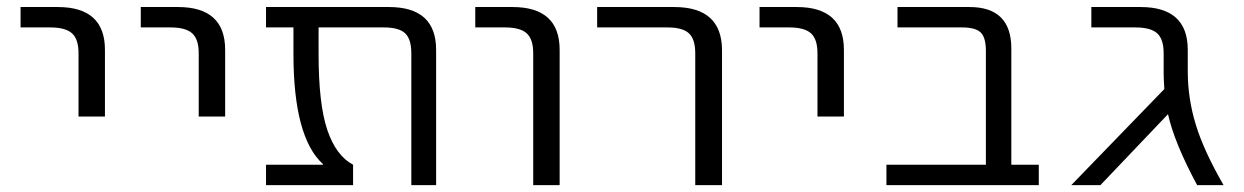

<svg xmlns="http://www.w3.org/2000/svg" viewBox="-20 -540 3628 560"><path d="M40 -460V-519.5H148.4Q286.1 -519.5 286.1 -394.5V-200.2H209V-384.8Q209 -425.8 189.9 -442.9Q170.9 -460 127 -460Z M390.6 -460V-519.5H499Q636.7 -519.5 636.7 -394.5V-200.2H559.6V-384.8Q559.6 -425.8 540.5 -442.9Q521.5 -460 477.5 -460Z M1252 0H1179.7V-384.8Q1179.7 -425.8 1161.6 -442.9Q1143.6 -460 1099.6 -460H909.2V-382.8Q909.2 -236.3 934.6 -161.1Q960 -85.9 1009.8 -59.6V0H755.9V-59.6H921.9V-61.5Q835.9 -139.6 835.9 -382.8V-460H755.9V-519.5H1114.3Q1252 -519.5 1252 -394.5Z M1366.2 -460V-519.5H1474.6Q1612.3 -519.5 1612.3 -394.5V0H1535.2V-384.8Q1535.2 -425.8 1516.1 -442.9Q1497.1 -460 1453.1 -460Z M1721.7 -460V-519.5H1946.3Q2085 -519.5 2085.9 -394.5V0H2007.8V-384.8Q2007.8 -425.8 1989.3 -442.9Q1970.7 -460 1926.8 -460Z M2195.3 -460V-519.5H2303.7Q2441.4 -519.5 2441.4 -394.5V-200.2H2364.3V-384.8Q2364.3 -425.8 2345.2 -442.9Q2326.2 -460 2282.2 -460Z M2855.5 -391.6Q2855.5 -430.7 2840.3 -445.3Q2825.2 -460 2786.1 -460H2597.7V-519.5H2807.6Q2929.7 -519.5 2929.7 -398.4V-59.6H3009.8V0H2565.4V-59.6H2855.5Z M3444.3 -332Q3444.3 -252.9 3467.8 -176.3Q3491.2 -99.6 3548.8 0H3471.7Q3405.3 -123 3386.7 -207L3189.5 0H3104.5L3376 -280.3Q3374 -310.5 3374 -325.2V-384.8Q3374 -425.8 3355 -442.9Q3335.9 -460 3292 -460H3163.1V-519.5H3306.6Q3444.3 -519.5 3444.3 -394.5Z"/></svg>

Font: Gen Shin Gothic Normal
Style: Regular
Weight: 300
Designer: [Source Han Sans]
Ryoko NISHIZUKA  (kana & ideographs); Paul D. Hunt (Latin, Greek & Cyrillic); Wenlong ZHANG  (bopomofo
Version: Version 1.002.20150607